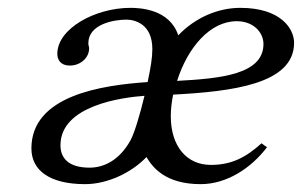

<svg xmlns="http://www.w3.org/2000/svg" viewBox="-20 -459 769 489"><path d="M368 -334C368 -312 364 -288 356 -250C239 -242 60 -216 60 -81C60 -26 105 10 197 10C252 10 314 -18 353 -59C368 -34 400 10 491 10C557 10 619 -30 660 -84L646 -94C607 -59 571 -39 517 -39C455 -39 415 -87 415 -163C415 -180 417 -199 421 -218C569 -226 729 -244 729 -350C729 -386 695 -439 592 -439C535 -439 477 -414 434 -369C412 -436 336 -439 312 -439C222 -439 126 -386 126 -322C126 -307 134 -292 158 -292C184 -292 207 -311 207 -336C207 -340 205 -343 205 -349C205 -397 269 -409 302 -409C322 -409 368 -399 368 -334ZM348 -215C336 -165 322 -119 312 -101C284 -51 245 -32 208 -32C155 -32 134 -56 134 -89C134 -191 293 -211 348 -215ZM431 -253C458 -338 515 -405 583 -405C626 -405 651 -376 651 -347C651 -269 541 -259 431 -253Z"/></svg>

Font: Libertinus Serif
Style: Italic
Weight: 400
Italic angle: -12°
Designer: Philipp H. Poll, Khaled Hosny
Foundry: Caleb Maclennan
Version: Version 7.050;RELEASE